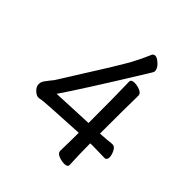

<svg xmlns="http://www.w3.org/2000/svg" viewBox="-200 -850 1000 1000"><g transform="rotate(45 300.0 -350.0)"><path d="M433 17Q413 17 391.5 8.5Q370 0 370 -17Q372 -87 372 -151Q124 -138 113.5 -135Q103 -132 92 -132Q79 -132 62 -148Q45 -164 45 -182Q45 -198 53.5 -210.5Q62 -223 71.5 -234.5Q81 -246 88 -255Q275 -550 305 -606Q335 -662 353 -706Q358 -717 370 -717Q380 -717 394 -707Q426 -683 426 -657Q426 -651 404 -617Q220 -319 147 -213L372 -223Q372 -418 369 -525Q369 -541 394 -541Q413 -541 434 -532.5Q455 -524 455 -507Q453 -418 453 -226L506 -230Q528 -233 540 -233Q555 -233 565.5 -212Q576 -191 576 -175Q576 -153 559 -153L466 -155L453 -154Q453 -80 457 1Q457 17 433 17Z"/></g></svg>

Font: linja waso lili
Style: Bold
Weight: 400
Designer: Fontworks Inc.
Version: Version 1.000;August 6, 2022;FontCreator 14.0.0.2814 64-bit